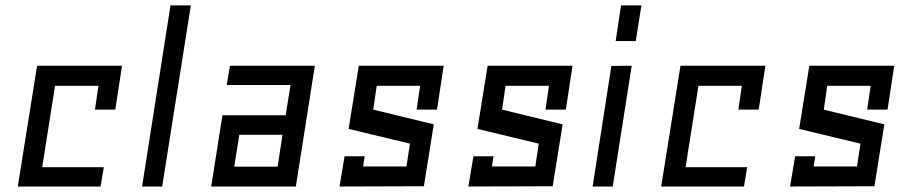

<svg xmlns="http://www.w3.org/2000/svg" viewBox="-20 -680 3325 700"><path d="M338.9 -367.2H180.7L133.8 -70.3H358.4L346.7 0H44.9L115.2 -440.4H424.8L400.4 -280.3H326.2Z M601.6 -660.2 498 0H571.3L675.8 -660.2Z M1021.5 -259.8 1039.1 -370.1H806.6L818.4 -440.4H1127.9L1058.6 0H750L791 -259.8ZM1009.8 -188.5H852.5L834 -72.3H992.2Z M1303.7 -73.2 1309.6 -110.4H1236.3L1217.8 0L1525.4 -1L1561.5 -226.6L1340.8 -280.3L1353.5 -367.2H1511.7L1499 -280.3H1573.2L1597.7 -440.4H1288.1L1251 -210L1474.6 -156.2L1461.9 -73.2Z M1773.4 -73.2 1779.3 -110.4H1706.1L1687.5 0L1995.1 -1L2031.2 -226.6L1810.5 -280.3L1823.2 -367.2H1981.4L1968.8 -280.3H2043L2067.4 -440.4H1757.8L1720.7 -210L1944.3 -156.2L1931.6 -73.2Z M2209 -439.5 2140.6 0H2213.9L2283.2 -440.4ZM2244.1 -660.2 2224.6 -530.3H2297.9L2318.4 -660.2Z M2684.6 -367.2H2526.4L2479.5 -70.3H2704.1L2692.4 0H2390.6L2460.9 -440.4H2770.5L2746.1 -280.3H2671.9Z M2946.3 -73.2 2952.1 -110.4H2878.9L2860.4 0L3168 -1L3204.1 -226.6L2983.4 -280.3L2996.1 -367.2H3154.3L3141.6 -280.3H3215.8L3240.2 -440.4H2930.7L2893.6 -210L3117.2 -156.2L3104.5 -73.2Z"/></svg>

Font: Geo
Style: Oblique
Weight: 500
Italic angle: -11°
Version: Version 001.2